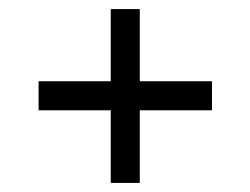

<svg xmlns="http://www.w3.org/2000/svg" viewBox="-20 -424 550 423"><path d="M224 -404H288V-245H447V-181H288V-21H224V-181H65V-245H224Z"/></svg>

Font: Timtura
Style: Regular
Weight: 400
Version: Version 1.0